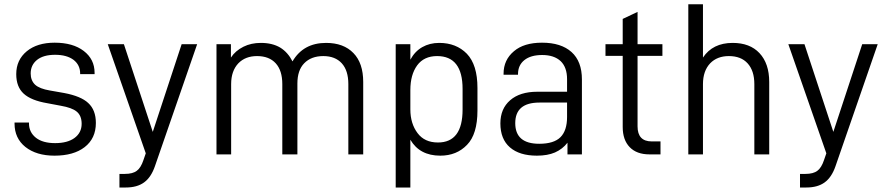

<svg xmlns="http://www.w3.org/2000/svg" viewBox="-20 -710 4070 883"><path d="M96.7 -34.2Q46.9 -74.2 46.9 -141.6V-146.5H113.3V-142.6Q113.3 -101.6 145.5 -76.2Q176.8 -51.8 233.4 -51.8Q290 -51.8 322.3 -75.2Q355.5 -99.6 355.5 -140.6Q355.5 -178.7 332 -197.3Q310.5 -214.8 259.8 -223.6L197.3 -235.4Q123 -248 88.9 -279.3Q54.7 -310.5 54.7 -369.1Q54.7 -434.6 103.5 -474.6Q151.4 -513.7 231.4 -513.7Q315.4 -513.7 365.2 -475.6Q415 -437.5 415 -375V-369.1H348.6V-372.1Q348.6 -411.1 318.4 -434.6Q287.1 -458 233.4 -458Q179.7 -458 150.4 -434.6Q121.1 -411.1 121.1 -372.1Q121.1 -339.8 141.6 -320.3Q162.1 -301.8 209 -293.9L275.4 -282.2Q352.5 -267.6 385.7 -236.3Q420.9 -204.1 420.9 -144.5Q420.9 -73.2 369.1 -33.2Q318.4 5.9 230.5 5.9Q147.5 5.9 96.7 -34.2Z M886.7 -506.8 692.4 54.7Q674.8 105.5 642.6 128.9Q610.4 152.3 558.6 152.3H529.3V89.8H553.7Q590.8 89.8 609.4 75.2Q627.9 61.5 639.6 26.4L650.4 -4.9L475.6 -506.8H549.8L682.6 -103.5L815.4 -506.8Z M975.6 -506.8H1042V-445.3Q1062.5 -476.6 1099.6 -495.1Q1134.8 -512.7 1179.7 -512.7Q1232.4 -512.7 1268.6 -491.2Q1303.7 -469.7 1325.2 -427.7Q1375 -512.7 1479.5 -512.7Q1560.5 -512.7 1605.5 -465.8Q1650.4 -419.9 1650.4 -333V0H1582V-323.2Q1582 -385.7 1551.8 -418.9Q1521.5 -452.1 1466.8 -452.1Q1411.1 -452.1 1378.9 -418.9Q1347.7 -386.7 1347.7 -326.2V0H1278.3V-323.2Q1278.3 -385.7 1248 -418.9Q1217.8 -452.1 1162.1 -452.1Q1108.4 -452.1 1076.2 -418.9Q1043 -383.8 1043 -323.2V0H975.6Z M1799.8 -506.8H1867.2V-435.5Q1887.7 -473.6 1921.9 -493.2Q1956.1 -512.7 2000 -512.7Q2078.1 -512.7 2127 -462.9Q2175.8 -412.1 2175.8 -305.7V-202.1Q2175.8 -92.8 2127.9 -43.9Q2080.1 5.9 2004.9 5.9Q1910.2 5.9 1867.2 -67.4V152.3H1799.8ZM2107.4 -206.1V-300.8Q2107.4 -452.1 1990.2 -452.1Q1929.7 -452.1 1898.4 -409.2Q1867.2 -366.2 1867.2 -295.9V-207Q1867.2 -141.6 1900.4 -97.7Q1932.6 -54.7 1994.1 -54.7Q2107.4 -54.7 2107.4 -206.1Z M2656.2 -344.7V0H2589.8V-53.7Q2567.4 -24.4 2532.2 -8.8Q2498 5.9 2449.2 5.9Q2369.1 5.9 2325.2 -32.2Q2281.2 -70.3 2281.2 -142.6Q2281.2 -210 2326.2 -249Q2371.1 -288.1 2451.2 -288.1H2587.9V-345.7Q2587.9 -400.4 2558.6 -428.7Q2528.3 -457 2473.6 -457Q2420.9 -457 2391.6 -433.6Q2362.3 -410.2 2362.3 -369.1V-366.2H2295.9V-371.1Q2295.9 -434.6 2343.8 -474.6Q2389.6 -513.7 2472.7 -513.7Q2560.5 -513.7 2608.4 -470.7Q2656.2 -427.7 2656.2 -344.7ZM2587.9 -171.9V-238.3H2460.9Q2349.6 -238.3 2349.6 -143.6Q2349.6 -48.8 2460 -48.8Q2527.3 -48.8 2557.6 -79.1Q2587.9 -109.4 2587.9 -171.9Z M2912.1 -453.1V-128.9Q2912.1 -59.6 2977.5 -59.6H3017.6V0H2966.8Q2908.2 0 2876 -33.2Q2843.8 -66.4 2843.8 -126V-453.1H2764.6V-506.8H2843.8V-623L2912.1 -655.3V-506.8H3026.4V-453.1Z M3145.5 -690.4H3212.9V-445.3Q3257.8 -512.7 3349.6 -512.7Q3428.7 -512.7 3472.7 -465.8Q3517.6 -418 3517.6 -333V0H3449.2V-323.2Q3449.2 -384.8 3418 -418.9Q3387.7 -452.1 3332 -452.1Q3278.3 -452.1 3246.1 -418.9Q3212.9 -383.8 3212.9 -323.2V0H3145.5Z M4016.6 -506.8 3822.3 54.7Q3804.7 105.5 3772.5 128.9Q3740.2 152.3 3688.5 152.3H3659.2V89.8H3683.6Q3720.7 89.8 3739.3 75.2Q3757.8 61.5 3769.5 26.4L3780.3 -4.9L3605.5 -506.8H3679.7L3812.5 -103.5L3945.3 -506.8Z"/></svg>

Font: Altinn-DIN
Style: Regular
Weight: 400
Designer: Charles Nix
Foundry: Altinn
Version: Version 2.00